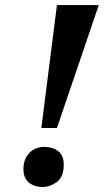

<svg xmlns="http://www.w3.org/2000/svg" viewBox="-20 -734 412 762"><path d="M144 -226 206 -714H372L206 -226ZM149 8Q115 8 94 -10Q73 -28 73 -63Q73 -102 96 -126.5Q119 -151 157 -151Q189 -151 211 -134Q233 -117 233 -81Q233 -32 206 -12Q179 8 149 8Z"/></svg>

Font: Noto Serif Tamil SemiCondensed
Style: Bold Italic
Weight: 700
Width: 4
Italic angle: -12°
Designer: Indian Type Foundry, Tom Grace, and the Monotype Design Team
Foundry: Monotype Imaging Inc.
Version: Version 2.003; ttfautohint (v1.8.4.7-5d5b)